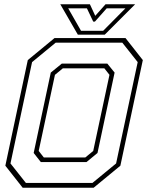

<svg xmlns="http://www.w3.org/2000/svg" viewBox="-20 -878 693 898"><path d="M86 0 5 -103 110 -597 235 -700H567L648 -597L543 -103L418 0ZM185 -141.5H379L416 -172L492 -528L468 -558.5H274L237 -528L161 -172ZM101 -22.5H412.5L523 -113.5L624 -587.5L552 -678.5H240.5L130 -587.5L29 -113.5ZM171 -120 137.5 -162.5 217.5 -538.5 269 -580.5H482L516 -538.5L436 -162.5L384.5 -120ZM344 -716 262 -858H400.5L425.5 -804L473.5 -858H612L470 -716ZM359 -734H462.5L566.5 -839H479L424 -777H416L386.5 -839H299Z"/></svg>

Font: Tourney ExtraLight
Style: Italic
Weight: 250
Italic angle: -12°
Version: Version 1.015